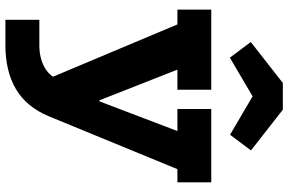

<svg xmlns="http://www.w3.org/2000/svg" viewBox="-198 -658 1066 710"><g transform="rotate(90 335.0 -303.0)"><path d="M383.1 -551.2H654.3V-426L605.5 -426L410 49.5Q375.3 132.4 309.3 171.2Q243.4 210 147.1 210H53.3V84.5H147.1Q192.7 84.5 226.6 66.6Q260.5 48.6 274.9 13.6L333.3 -52L269.7 48.3L70.3 -426H15.6V-551.2H311.8V-426H237.5L388.6 -42.1L285.4 -137.8H393.3L326.3 -63L464.6 -426H383.1ZM385.6 -815.9 536.3 -698.1 478.3 -620.7 336.2 -704.1 193.3 -620 135.4 -697.4 286.8 -815.9Z"/></g></svg>

Font: Hepta Slab ExtraLight
Style: Regular
Weight: 200
Designer: Michael LaGattuta
Foundry: Michael LaGattuta
Version: Version 1.100